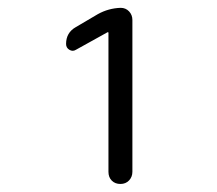

<svg xmlns="http://www.w3.org/2000/svg" viewBox="-20 -750 540 478"><path d="M168.9 -626Q161.1 -621.1 152.8 -626Q144.5 -630.9 144.5 -640.6Q144.5 -668.9 168.9 -682.6L223.6 -714.8Q250 -729.5 280.3 -730.5Q293 -730.5 301.3 -721.7Q309.6 -712.9 309.6 -700.2V-322.3Q309.6 -309.6 301.3 -300.8Q293 -292 279.8 -292Q266.6 -292 258.3 -300.3Q250 -308.6 250 -322.3V-668.9L249 -669.9H248Z"/></svg>

Font: Rounded-X Mgen+ 1m regular
Style: Regular
Weight: 400
Designer: [Source Han Sans]
Ryoko NISHIZUKA  (kana & ideographs); Paul D. Hunt (Latin, Greek & Cyrillic); Wenlong ZHANG  (bopomofo
Version: Version 1.059.20150602